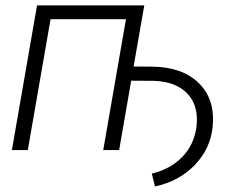

<svg xmlns="http://www.w3.org/2000/svg" viewBox="-20 -548 871 701"><path d="M467.8 -305.2 534.2 -304.7Q646 -303.7 706.3 -244.1Q766.6 -184.6 756.3 -84Q748 -4.4 690.9 54.7Q633.8 113.8 545.9 132.8L534.2 85.9Q603 69.3 646 24.4Q689 -20.5 697.3 -85Q706.5 -161.6 664.3 -206.1Q622.1 -250.5 541 -252.9L459 -253.4L415 0H356.9L439.9 -478H164.6L81.5 0H23.4L115.2 -528.3H506.8Z"/></svg>

Font: Roboto Light
Style: Italic
Weight: 300
Italic angle: -12°
Designer: Google
Version: Version 2.134; 2016; ttfautohint (v1.6)